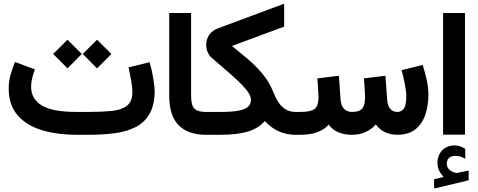

<svg xmlns="http://www.w3.org/2000/svg" viewBox="-20 -749 2656 1067"><path d="M476.1 0H410.2Q292 0 206.3 -27.8Q120.6 -55.7 74.5 -112.5Q28.3 -169.4 28.3 -255.9Q28.3 -296.4 38.8 -333.7Q49.3 -371.1 63.5 -404.8L173.8 -363.3Q166 -341.8 159.4 -316.7Q152.8 -291.5 152.8 -266.6Q153.3 -198.7 212.4 -162.8Q271.5 -127 405.3 -127H472.7Q543 -127 597.9 -132.1Q652.8 -137.2 684.3 -160.4Q715.8 -183.6 715.8 -238.3Q715.8 -259.8 709 -299.8Q702.1 -339.8 694.3 -374.5L811 -403.3Q818.8 -378.4 825.2 -347.7Q831.5 -316.9 835.4 -289.1Q839.4 -261.2 839.4 -245.6Q839.4 -165 811 -116.2Q782.7 -67.4 732.7 -42.2Q682.6 -17.1 616.7 -8.5Q550.8 0 476.1 0ZM439.9 -449.2 519.5 -528.3 599.1 -448.7 519.5 -369.1ZM275.4 -449.2 355 -528.3 434.6 -449.2 355 -369.1Z M1134.8 0H1122.6Q1026.4 0 973.4 -52.5Q920.4 -105 920.4 -217.3V-676.8H1042V-216.8Q1042 -161.6 1061.3 -144.3Q1080.6 -127 1122.6 -127H1134.8Z M1269.5 -493.7Q1312 -459 1356.7 -421.1Q1401.4 -383.3 1439 -338.4Q1476.6 -293.5 1498.5 -237.8Q1521.5 -179.2 1551.3 -153.1Q1581.1 -127 1622.1 -127H1636.2V0H1622.1Q1570.3 0 1527.6 -19.8Q1484.9 -39.6 1452.1 -76.2Q1417.5 -36.6 1358.9 -18.3Q1300.3 0 1206.1 0H1115.2V-127H1205.6Q1273.9 -127 1310.5 -135Q1347.2 -143.1 1360.8 -158.2Q1374.5 -173.3 1374.5 -194.8Q1374.5 -221.2 1342.8 -257.6Q1311 -293.9 1261.2 -337.2Q1211.4 -380.4 1157.7 -426.8Q1141.6 -440.4 1133.8 -460Q1126 -479.5 1126 -499.5Q1126 -530.3 1142.3 -554.7Q1158.7 -579.1 1189.5 -590.8L1559.1 -728.5V-601.1Z M2189.5 -127Q2210.4 -127 2224.1 -145.3Q2237.8 -163.6 2237.8 -215.8Q2237.8 -241.7 2229.7 -282Q2221.7 -322.3 2211.9 -358.9L2329.1 -388.2Q2341.3 -348.1 2351.1 -305.9Q2360.8 -263.7 2360.8 -223.1Q2360.8 -165.5 2344.7 -114.7Q2328.6 -64 2291 -32.2Q2253.4 -0.5 2189.9 0Q2109.9 0 2068.8 -57.1Q2016.1 0 1937 0Q1847.7 0 1806.6 -56.6Q1780.8 -27.3 1741.2 -13.7Q1701.7 0 1650.4 0H1616.7V-127H1651.4Q1706.5 -127 1728.3 -143.6Q1750 -160.2 1750 -209.5Q1750 -220.7 1747.8 -253.7Q1745.6 -286.6 1743.7 -313.5L1863.3 -328.1L1872.6 -197.3Q1877.4 -127 1938 -127Q1977.5 -127 1993.2 -146Q2008.8 -165 2008.8 -209.5Q2008.8 -216.3 2007.8 -234.1Q2006.8 -252 2005.4 -273.7Q2003.9 -295.4 2002.4 -313.5L2122.1 -328.1L2131.3 -197.3Q2136.2 -127 2189.5 -127Z M2444.8 234.4Q2430.2 218.8 2420.7 199.5Q2411.1 180.2 2411.1 154.3Q2411.1 135.3 2416.5 120.1Q2421.9 105 2431.2 93.3Q2444.3 76.7 2463.9 67.9Q2483.4 59.1 2503.9 59.1Q2524.9 59.1 2538.1 64.5Q2551.3 69.8 2565.4 78.1L2565.9 133.3Q2551.3 125.5 2538.6 121.3Q2525.9 117.2 2510.7 117.2Q2502 117.2 2492.2 119.6Q2482.4 122.1 2475.1 128.9Q2462.9 140.1 2462.9 160.6Q2462.9 175.8 2473.1 189.5Q2483.4 203.1 2506.8 210Q2509.3 210.4 2511.7 211.2Q2514.2 211.9 2516.6 211.9Q2519 211.9 2521 211.9L2584.5 198.7V252.9L2392.6 298.8V246.6ZM2442.4 -676.8H2564V-0.5H2442.4Z"/></svg>

Font: Vazir FD-WOL
Style: Bold-FD-WOL
Weight: 700
Designer: Saber Rastikerdar
Foundry: Saber Rastikerdar
Version: Version 30.1.0